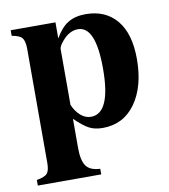

<svg xmlns="http://www.w3.org/2000/svg" viewBox="-78 -539 712 811"><g transform="rotate(-10 278.0 -134.0)"><path d="M212 -461V-392Q237 -436 267.5 -454.5Q298 -473 343 -473Q428 -473 476 -415.5Q524 -358 524 -249Q524 -131 472.5 -59Q421 13 332 13Q298 13 274 0.5Q250 -12 214 -47V79Q214 131 230.5 155Q247 179 291 181V205H19V181Q54 175 64.5 162.5Q75 150 75 118V-372Q75 -405 64 -418.5Q53 -432 20 -437V-461ZM214 -346V-107Q226 -78 246.5 -60Q267 -42 291 -42Q376 -42 376 -234Q376 -416 300 -416Q263 -416 232 -379Q214 -358 214 -346Z"/></g></svg>

Font: STIX
Style: Bold
Weight: 700
Designer: MicroPress Inc., with final additions and corrections provided by Coen Hoffman, Elsevier (retired)
Version: Version 1.1.1